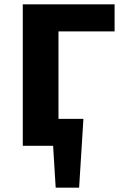

<svg xmlns="http://www.w3.org/2000/svg" viewBox="-20 -678 621 893"><path d="M252 -532V-125H368L348 195H239L227 0H86V-658H513V-532Z"/></svg>

Font: Ysabeau Ultrabold
Style: Regular
Weight: 800
Designer: Christian Thalmann (Catharsis Fonts)
Version: Version 0.003